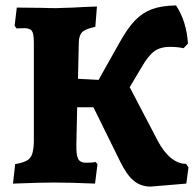

<svg xmlns="http://www.w3.org/2000/svg" viewBox="-20 -674 722 709"><path d="M676 -56 668 4 536 15Q500 15 474 -6.5Q448 -28 424 -77L325 -278H265L262 -142Q261 -102 268.5 -87.5Q276 -73 298 -73Q321 -73 333 -76L340 -68L331 4Q239 0 178 0Q134 0 28 4L36 -68Q65 -73 79 -81Q93 -89 98.5 -104.5Q104 -120 105 -149V-518Q105 -549 98 -559.5Q91 -570 69 -570L41 -569L34 -579L42 -646L136 -645Q159 -644 187 -644L251 -646Q277 -648 338 -650L332 -575Q295 -567 283.5 -555.5Q272 -544 271 -518L268 -383L344 -379L421 -516Q451 -570 478.5 -598.5Q506 -627 541 -640Q576 -653 630 -654Q669 -595 674 -513L658 -496Q634 -501 608 -501Q572 -501 549.5 -484.5Q527 -468 503 -426L459 -352L562 -155Q584 -113 611 -91Q638 -69 667 -69Z"/></svg>

Font: Alegreya SC ExtraBold
Style: Regular
Weight: 800
Designer: Juan Pablo del Peral
Foundry: Huerta Tipografica
Version: Version 2.007; ttfautohint (v1.6)